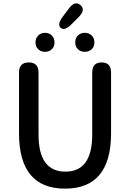

<svg xmlns="http://www.w3.org/2000/svg" viewBox="-20 -1108 773 1141"><path d="M93 -316V-677Q93 -737 151 -737Q209 -737 209 -677V-308Q209 -88 368.5 -88Q528 -88 528 -308V-677Q528 -737 584 -737Q640 -737 640 -677V-316Q640 13 366.5 13Q93 13 93 -316ZM247.5 -800Q223 -800 207 -815.5Q191 -831 191 -856Q191 -881 207 -897Q223 -913 247.5 -913Q272 -913 288 -897Q304 -881 304 -856Q304 -831 288 -815.5Q272 -800 247.5 -800ZM484 -800Q459 -800 443 -815.5Q427 -831 427 -856Q427 -881 443 -897Q459 -913 484 -913Q509 -913 525 -897Q541 -881 541 -856Q541 -831 525 -815.5Q509 -800 484 -800ZM405 -964Q364 -923 341 -942Q318 -962 353 -1009L389 -1057Q425 -1106 458 -1078Q491 -1050 447 -1006Z"/></svg>

Font: Resource Han Rounded JP Medium
Style: Regular
Weight: 500
Designer: Cyano Hao (round all glyphs); Ryoko NISHIZUKA 西塚涼子 (kana, bopomofo & ideographs); Paul D. Hunt (Latin, Greek & Cyrillic)
Foundry: Cyano Hao
Version: 0.990